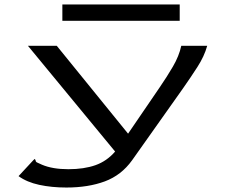

<svg xmlns="http://www.w3.org/2000/svg" viewBox="-20 -665 1040 859"><path d="M277 174Q211 174 155.5 162Q100 150 63 123L127 54L135 46L139 51Q139 59 146 62Q153 65 168 72Q215 92 286 92Q356 92 407 74Q458 56 495 13L105 -460H234L553 -67L695 -275Q726 -320 753.5 -367Q781 -414 791 -460H907Q894 -413 863 -365Q832 -317 799 -270L571 52Q523 119 449 146.5Q375 174 277 174ZM259 -572V-645H784V-572Z"/></svg>

Font: Inconsolata UltraExpanded Medium
Style: Regular
Weight: 500
Width: 9
Monospace: yes
Designer: Raph Levien, Cyreal, Brenton Simpson
Foundry: Raph Levien, Cyreal, Google
Version: Version 3.001; ttfautohint (v1.8.2.53-6de2)